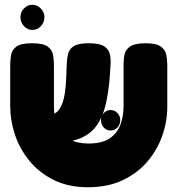

<svg xmlns="http://www.w3.org/2000/svg" viewBox="-20 -768 747 808"><path d="M350 20Q268 20 206.5 -10.5Q145 -41 104 -91Q63 -141 43 -201Q23 -261 23 -320V-494Q23 -517 27 -538Q31 -559 50 -572.5Q69 -586 115 -586Q161 -586 180 -572.5Q199 -559 203 -538Q207 -517 207 -493V-320Q207 -269 223.5 -234.5Q240 -200 272.5 -182Q305 -164 352 -164Q410 -164 442 -186Q474 -208 487 -244Q500 -280 500 -321V-499Q500 -521 504.5 -540.5Q509 -560 528.5 -573Q548 -586 592 -586Q638 -586 657 -572Q676 -558 680 -537Q684 -516 684 -493V-318Q684 -258 663.5 -198.5Q643 -139 601.5 -89.5Q560 -40 497 -10Q434 20 350 20ZM147 -169V-288H195Q210 -288 221 -298Q232 -308 240.5 -328.5Q249 -349 253.5 -379.5Q258 -410 259 -450L261 -500Q262 -522 266.5 -541.5Q271 -561 290 -573.5Q309 -586 354 -586Q400 -586 419.5 -572.5Q439 -559 443 -537.5Q447 -516 445 -492L442 -446Q437 -379 424.5 -327Q412 -275 387 -240Q362 -205 320 -187Q278 -169 215 -169ZM445 -219Q428 -219 416.5 -231.5Q405 -244 405 -263Q405 -280 417 -292.5Q429 -305 445 -305Q462 -305 474 -292.5Q486 -280 486 -263Q486 -244 474.5 -231.5Q463 -219 445 -219ZM116 -642Q96 -642 81 -658Q66 -674 66 -696Q66 -717 81 -732.5Q96 -748 116 -748Q136 -748 151.5 -732.5Q167 -717 167 -696Q167 -674 152 -658Q137 -642 116 -642Z"/></svg>

Font: Fredoka
Style: Bold
Weight: 700
Designer: Ben Nathan
Foundry: Milena B. Brandão, Ben Nathan
Version: Version 2.001